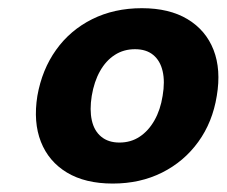

<svg xmlns="http://www.w3.org/2000/svg" viewBox="-20 -761 548 464"><path d="M252.4 -317.4Q186 -317.4 141.8 -344Q97.7 -370.6 78.9 -418.2Q60.1 -465.8 70.3 -529.3Q81.5 -592.8 115.5 -640.4Q149.4 -688 202.6 -714.6Q255.9 -741.2 322.8 -741.2Q389.2 -741.2 433.3 -714.6Q477.5 -688 496.1 -640.4Q514.6 -592.8 503.9 -529.3Q493.7 -465.8 459.2 -418.2Q424.8 -370.6 371.8 -344Q318.8 -317.4 252.4 -317.4ZM268.6 -416.5Q296.4 -416.5 317.6 -430.7Q338.9 -444.8 353.3 -470.2Q367.7 -495.6 373 -529.3Q378.9 -564 373 -589.1Q367.2 -614.3 350.3 -628.2Q333.5 -642.1 306.2 -642.1Q278.8 -642.1 257.3 -628.2Q235.8 -614.3 221.7 -589.1Q207.5 -564 201.7 -529.3Q196.3 -495.6 201.9 -470.2Q207.5 -444.8 224.6 -430.7Q241.7 -416.5 268.6 -416.5Z"/></svg>

Font: Inter 18pt ExtraBold
Style: Italic
Weight: 800
Italic angle: -9.3988°
Designer: Rasmus Andersson
Foundry: rsms
Version: Version 4.001;git-66647c0bb